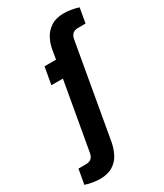

<svg xmlns="http://www.w3.org/2000/svg" viewBox="-322 -817 925 1084"><g transform="rotate(-30 141.0 -274.5)"><path d="M-3 182Q-27 182 -54.5 177Q-82 172 -98 166L-81 70H-31Q11 70 19 27L97 -414H22L42 -526H117L127 -586Q133 -622 150.5 -655Q168 -688 201 -709.5Q234 -731 285 -731Q309 -731 336.5 -726Q364 -721 380 -715L363 -619H313Q271 -619 263 -576L155 37Q148 73 131 106.5Q114 140 81 161Q48 182 -3 182Z"/></g></svg>

Font: Archivo VF Beta
Style: Italic
Weight: 400
Italic angle: -10°
Designer: Hector Gatti
Foundry: Omnibus-Type
Version: Version 1.002